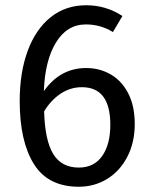

<svg xmlns="http://www.w3.org/2000/svg" viewBox="-20 -699 573 731"><path d="M493 -227Q493 -156 464.5 -101.5Q436 -47 387.5 -17.5Q339 12 280 12Q163 12 109 -74.5Q55 -161 55 -314Q55 -423 85.5 -505.5Q116 -588 173 -633.5Q230 -679 308 -679Q384 -679 446 -638L410 -577Q363 -606 307 -606Q235 -606 193 -537Q151 -468 147 -352Q209 -440 308 -440Q359 -440 401 -416Q443 -392 468 -344Q493 -296 493 -227ZM400 -224Q400 -367 292 -367Q248 -367 211 -342.5Q174 -318 148 -275Q151 -165 182.5 -113Q214 -61 280 -61Q338 -61 369 -105Q400 -149 400 -224Z"/></svg>

Font: FiraGO
Style: Regular
Weight: 400
Designer: bBox Type
Foundry: bBox Type GmbH
Version: Version 1.001;April 20, 2020;FontCreator 12.0.0.2555 64-bit